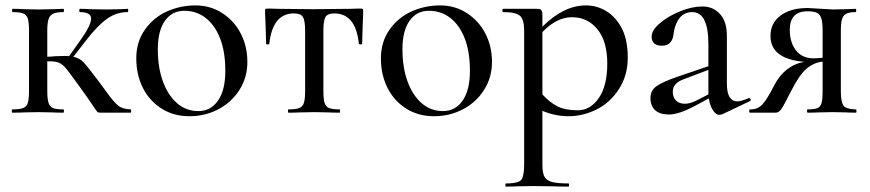

<svg xmlns="http://www.w3.org/2000/svg" viewBox="-20 -419 3234 714"><path d="M465.8 0H353Q345.2 0 342 -2.9Q338.9 -5.9 322.5 -30.5Q306.2 -55.2 272.9 -101.1Q239.7 -147 226.3 -163.6Q212.9 -180.2 198.5 -186Q184.1 -191.9 155.8 -190.9V-81.1Q155.8 -51.3 160.4 -36.6Q165 -22 177.5 -17.1Q189.9 -12.2 215.8 -12.2Q217.8 -12.2 217.8 -6.1Q217.8 0 215.8 0Q189.9 0 175.8 -1L123 -2L68.8 -1Q53.7 0 25.9 0Q23.9 0 23.9 -6.1Q23.9 -12.2 25.9 -12.2Q52.7 -12.2 65.9 -17.1Q79.1 -22 83.5 -36.4Q87.9 -50.8 87.9 -81.1V-305.2Q87.9 -335 83.5 -349.4Q79.1 -363.8 66.7 -368.9Q54.2 -374 26.9 -374Q24.9 -374 24.9 -380.1Q24.9 -386.2 26.9 -386.2Q53.7 -386.2 68.8 -384.8L123 -383.8L176.8 -384.8Q190.9 -385.7 215.8 -386.2Q217.8 -386.2 217.8 -380.1Q217.8 -374 215.8 -374Q189.9 -374 177.5 -367.9Q165 -361.8 160.4 -347.4Q155.8 -333 155.8 -303.2V-208Q168 -208 186 -210L219.2 -210.9Q231.4 -210.9 236.8 -210L278.8 -269Q318.8 -325.2 318.8 -349.6Q318.8 -374 276.9 -374Q274.9 -374 274.9 -380.1Q274.9 -386.2 276.9 -386.2Q300.8 -386.2 313 -384.8L377 -383.8L426.8 -384.8Q436.5 -385.7 454.1 -386.2Q457 -386.2 457 -380.1Q457 -374 454.1 -374Q413.1 -374 377.9 -349.1Q342.8 -324.2 298.8 -267.1L252.9 -208Q275.9 -203.1 291 -187Q306.2 -170.9 347.2 -116.2L376 -77.1Q401.9 -41 418.5 -27.1Q435.1 -13.2 465.8 -12.2Q467.8 -12.2 467.8 -6.1Q467.8 0 465.8 0Z M790.8 -44.9Q817.9 -84 817.9 -155.5Q817.9 -227.1 798.3 -276.6Q778.8 -326.2 744.6 -352.5Q710.4 -378.9 665 -378.9Q619.6 -378.9 593.3 -341.6Q566.9 -304.2 566.9 -236.1Q566.9 -168 585.7 -116.5Q604.5 -64.9 638.2 -35.4Q671.9 -5.9 717.8 -5.9Q763.7 -5.9 790.8 -44.9ZM511.2 -92.5Q486.8 -141.1 486.8 -202.1Q486.8 -263.2 518.8 -308.6Q550.8 -354 600.8 -376.5Q650.9 -398.9 706.8 -398.9Q762.7 -398.9 807.1 -369.9Q851.6 -340.8 875.7 -293.5Q899.9 -246.1 899.9 -188.5Q899.9 -130.9 870.4 -84.5Q840.8 -38.1 791.7 -12.5Q742.7 13.2 684.1 13.2Q625.5 13.2 580.6 -15.4Q535.6 -43.9 511.2 -92.5Z M1052.7 -12.2Q1079.6 -12.2 1092.5 -17.1Q1105.5 -22 1110.1 -36.4Q1114.7 -50.8 1114.7 -81.1V-303.2Q1114.7 -342.3 1106.7 -355.7Q1098.6 -369.1 1072.8 -369.1Q993.7 -369.1 981.4 -255.9Q981.4 -253.9 975.6 -253.9Q969.7 -253.9 969.7 -255.9L967.8 -320.8Q964.8 -382.8 966.3 -385Q967.8 -387.2 981.4 -387.2Q995.1 -387.2 1010.7 -386.2L1145.5 -384.8L1283.7 -386.2Q1300.8 -387.2 1314.5 -387.2Q1328.1 -387.2 1329.3 -385.5Q1330.6 -383.8 1330.6 -372.1Q1330.6 -360.4 1328.6 -320.8L1326.7 -255.9Q1326.7 -253.9 1321 -253.9Q1315.4 -253.9 1314.5 -255.9Q1303.2 -368.7 1223.6 -369.1Q1197.8 -369.1 1190.2 -355.5Q1182.6 -341.8 1182.6 -303.2V-81.1Q1182.6 -51.3 1187 -36.6Q1191.4 -22 1204.1 -17.1Q1216.8 -12.2 1242.7 -12.2Q1244.6 -12.2 1244.6 -6.1Q1244.6 0 1242.7 0Q1216.8 0 1201.7 -1L1149.4 -2L1095.7 -1Q1080.6 0 1052.7 0Q1050.8 0 1050.8 -6.1Q1050.8 -12.2 1052.7 -12.2Z M1700.4 -44.9Q1727.5 -84 1727.5 -155.5Q1727.5 -227.1 1708 -276.6Q1688.5 -326.2 1654.3 -352.5Q1620.1 -378.9 1574.7 -378.9Q1529.3 -378.9 1502.9 -341.6Q1476.6 -304.2 1476.6 -236.1Q1476.6 -168 1495.4 -116.5Q1514.2 -64.9 1547.9 -35.4Q1581.5 -5.9 1627.4 -5.9Q1673.3 -5.9 1700.4 -44.9ZM1420.9 -92.5Q1396.5 -141.1 1396.5 -202.1Q1396.5 -263.2 1428.5 -308.6Q1460.4 -354 1510.5 -376.5Q1560.5 -398.9 1616.5 -398.9Q1672.4 -398.9 1716.8 -369.9Q1761.2 -340.8 1785.4 -293.5Q1809.6 -246.1 1809.6 -188.5Q1809.6 -130.9 1780 -84.5Q1750.5 -38.1 1701.4 -12.5Q1652.3 13.2 1593.8 13.2Q1535.2 13.2 1490.2 -15.4Q1445.3 -43.9 1420.9 -92.5Z M1997.1 -299.8V-67.9Q2022.9 -39.1 2052.2 -23.9Q2081.5 -8.8 2128.4 -8.8Q2175.3 -8.8 2206.8 -54.4Q2238.3 -100.1 2238.3 -182.6Q2238.3 -265.1 2201.7 -310.1Q2165 -355 2107.4 -355Q2049.8 -355 1997.1 -299.8ZM1997.1 -6.8V193.8Q1997.1 223.6 2004.6 237.8Q2012.2 252 2032.2 257.6Q2052.2 263.2 2094.2 263.2Q2096.2 263.2 2096.2 269Q2096.2 274.9 2094.2 274.9Q2058.1 274.9 2038.1 273.9L1963.4 272.9L1903.3 273.9Q1888.2 274.9 1861.3 274.9Q1859.4 274.9 1859.4 269Q1859.4 263.2 1861.3 263.2Q1915.5 263.2 1922.4 243.7Q1929.2 224.1 1929.2 193.8V-305.2Q1929.2 -347.2 1913.3 -360.6Q1897.5 -374 1851.1 -374Q1848.1 -374 1848.1 -380.1Q1848.1 -386.2 1851.1 -386.2H1977.1Q1989.3 -386.2 1993.2 -381.1Q1997.1 -376 1997.1 -360.8V-319.8Q2076.2 -398.9 2159.2 -398.9Q2200.2 -398.9 2235.6 -377Q2271 -355 2292.7 -312.7Q2314.5 -270.5 2314.5 -204.1Q2314.5 -137.7 2280.8 -86.4Q2247.1 -35.2 2196.5 -11Q2146 13.2 2095.2 13.2Q2044.4 13.2 1997.1 -6.8Z M2481.9 -78.1Q2481.9 -57.1 2493.9 -45.2Q2505.9 -33.2 2526.4 -33.2Q2546.9 -33.2 2569.3 -44.9L2614.3 -67.9V-159.2L2526.9 -126Q2481.9 -111.3 2481.9 -78.1ZM2403.3 -283.2Q2403.3 -307.1 2434.8 -333.5Q2466.3 -359.9 2510.3 -377.4Q2554.2 -395 2592.5 -395Q2630.9 -395 2657 -367.4Q2683.1 -339.8 2683.1 -285.2V-107.9Q2683.1 -42 2722.2 -42Q2735.4 -42 2764.2 -54.2H2766.1Q2770 -54.2 2771.5 -49.6Q2772.9 -44.9 2769 -43L2666 5.9Q2662.1 7.8 2652.6 7.8Q2643.1 7.8 2631.6 -8.5Q2620.1 -24.9 2616.2 -53.2L2560.1 -22.9Q2502.9 6.8 2468 6.8Q2433.1 6.8 2416 -9.5Q2398.9 -25.9 2398.9 -54Q2398.9 -82 2420.4 -97.9Q2441.9 -113.8 2500 -133.8L2614.3 -172.9V-254.9Q2614.3 -374 2554.2 -374Q2524.4 -374 2506.8 -351.6Q2489.3 -329.1 2484.9 -293Q2480 -249 2441.7 -249Q2403.3 -249 2403.3 -283.2Z M2982.9 -377Q2917 -377 2917 -308.1Q2917 -261.2 2939.9 -231.7Q2962.9 -202.1 3005.9 -202.1Q3017.1 -202.1 3039.1 -204.1V-303.2Q3039.1 -335.4 3034.4 -350.3Q3029.8 -365.2 3018.3 -371.1Q3006.8 -377 2982.9 -377ZM3162.1 -374Q3139.2 -374 3127.7 -368.4Q3116.2 -362.8 3111.6 -348.9Q3106.9 -335 3106.9 -305.2V-81.1Q3106.9 -27.8 3123.5 -20Q3140.1 -12.2 3163.1 -12.2Q3165 -12.2 3165 -6.1Q3165 0 3163.1 0Q3140.1 0 3127 -1L3076.2 -2L3022.9 -1Q3008.8 0 2983.9 0Q2981 0 2981 -6.1Q2981 -12.2 2983.9 -12.2Q3008.8 -12.2 3020 -17.1Q3031.2 -22 3035.2 -35.9Q3039.1 -49.8 3039.1 -81.1V-189.9Q3004.9 -186 2978.3 -162.6Q2951.7 -139.2 2923.3 -83Q2895 -26.9 2885.5 -13.4Q2876 0 2865.2 0H2769Q2766.1 0 2766.1 -6.1Q2766.1 -12.2 2769 -12.2Q2797.9 -11.2 2816.2 -32Q2834.5 -52.7 2858.9 -101.1Q2897.9 -176.3 2971.2 -189Q2845.2 -199.7 2845.2 -285.2Q2845.2 -333 2882.6 -361.1Q2919.9 -389.2 2983.9 -389.2L3076.2 -383.8L3126 -384.8Q3139.2 -385.7 3162.1 -386.2Q3164.1 -386.2 3164.1 -380.1Q3164.1 -374 3162.1 -374Z"/></svg>

Font: Cormorant-Medium
Style: Regular
Weight: 500
Designer: Christian Thalmann (Catharsis Fonts)
Version: Version 3.000